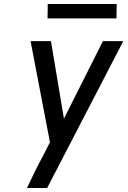

<svg xmlns="http://www.w3.org/2000/svg" viewBox="-20 -941 640 961"><path d="M115 0Q134 -41 154 -81.5Q174 -122 196 -162L230 -229L133 -735H235L300 -347L495 -735H597L216 0ZM218 -849 219 -921H564L563 -849Z"/></svg>

Font: Iosevka Aile Medium
Style: Italic
Weight: 500
Italic angle: -9°
Designer: Belleve Invis
Foundry: Belleve Invis
Version: Version 31.1.0; ttfautohint (v1.8.4)